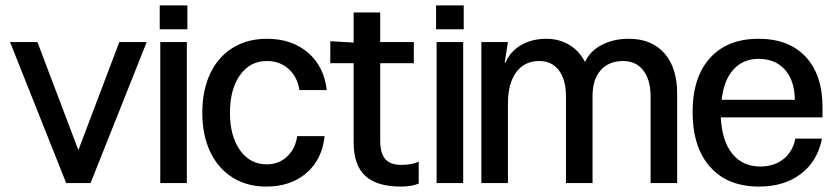

<svg xmlns="http://www.w3.org/2000/svg" viewBox="-20 -675 3078 708"><path d="M118 -520 268 -124H270L420 -520H521L314 0H224L17 -520Z M669 0H571V-520H669ZM671 -655V-567H569V-655Z M962 13Q891 13 837.5 -20.5Q784 -54 755 -115.5Q726 -177 726 -259Q726 -342 755 -403.5Q784 -465 838 -498.5Q892 -532 964 -532Q1056 -532 1115.5 -481Q1175 -430 1185 -343H1084Q1077 -391 1044.5 -420.5Q1012 -450 964 -450Q902 -450 865 -398Q828 -346 828 -259Q828 -173 865 -121Q902 -69 964 -69Q1008 -69 1038.5 -97.5Q1069 -126 1076 -173H1177Q1168 -87 1110 -37Q1052 13 962 13Z M1284 -442H1198V-523L1284 -518V-629H1382V-520H1506V-442H1382V-156Q1382 -110 1400.5 -88.5Q1419 -67 1460 -67Q1500 -67 1524 -79V2Q1497 13 1458 13Q1370 13 1327 -26.5Q1284 -66 1284 -150Z M1688 0H1590V-520H1688ZM1690 -655V-567H1588V-655Z M1755 0V-520H1853L1841 -444H1844Q1861 -485 1901 -508.5Q1941 -532 1995 -532Q2041 -532 2078.5 -510Q2116 -488 2136 -448H2138Q2157 -488 2200 -510Q2243 -532 2299 -532Q2383 -532 2430 -478.5Q2477 -425 2477 -330V0H2379V-320Q2379 -381 2352 -415.5Q2325 -450 2278 -450Q2225 -450 2195 -416Q2165 -382 2165 -321V0H2067V-320Q2067 -381 2041 -415.5Q2015 -450 1968 -450Q1914 -450 1883.5 -408.5Q1853 -367 1853 -294V0Z M2779 13Q2663 13 2598.5 -59.5Q2534 -132 2534 -262Q2534 -390 2598 -461Q2662 -532 2777 -532Q2889 -532 2951 -465.5Q3013 -399 3013 -280V-242H2638Q2642 -156 2680 -108.5Q2718 -61 2784 -61Q2834 -61 2868.5 -88Q2903 -115 2913 -164H3011Q2995 -81 2933.5 -34Q2872 13 2779 13ZM2911 -307Q2910 -378 2874.5 -418Q2839 -458 2777 -458Q2720 -458 2684.5 -418.5Q2649 -379 2641 -307Z"/></svg>

Font: Non Bureau
Style: Regular
Weight: 400
Designer: Jona Saucedo
Foundry: Non Foundry
Version: Version 1.000; ttfautohint (v1.8.4)